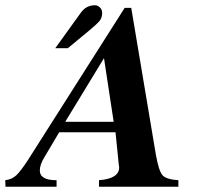

<svg xmlns="http://www.w3.org/2000/svg" viewBox="-88 -713 775 733"><path d="M123 -529 221 -665Q241 -693 275 -693Q285 -693 293.5 -684.5Q302 -676 302 -664Q302 -645 292 -633Q282 -621 252 -596L171 -529ZM593 0H290V-25Q367 -31 367 -74Q367 -77 365 -89L353 -208H138L81 -112Q64 -84 64 -62Q64 -25 128 -25V0H-67L-68 -25Q-42 -28 -25 -44.5Q-8 -61 18 -101L388 -683H413L507 -123Q518 -61 532 -44.5Q546 -28 593 -25ZM346 -248 309 -491 161 -248Z"/></svg>

Font: STIX
Style: Bold Italic
Weight: 700
Italic angle: -16.33°
Designer: MicroPress Inc., with final additions and corrections provided by Coen Hoffman, Elsevier (retired)
Version: Version 1.1.1